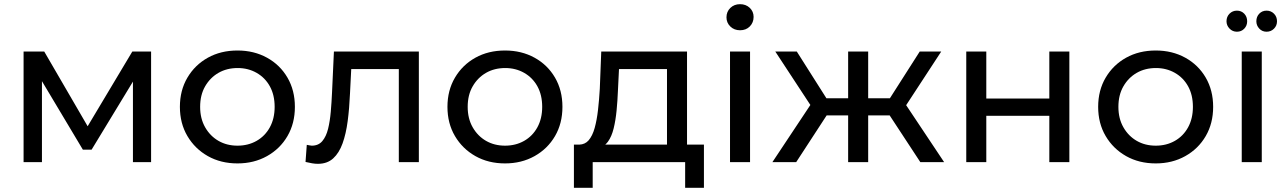

<svg xmlns="http://www.w3.org/2000/svg" viewBox="-20 -777 6158 920"><path d="M93 0V-530H192L400 -172L614 -530H704V0H617V-386L419 -60H377L181 -388V0Z M1118 6Q1038 6 976 -29Q914 -64 878 -125Q842 -186 842 -265Q842 -344 878 -405Q914 -466 976 -500.5Q1038 -535 1118 -535Q1197 -535 1259.5 -500.5Q1322 -466 1357.5 -405Q1393 -344 1393 -265Q1393 -186 1357.5 -125Q1322 -64 1259.5 -29Q1197 6 1118 6ZM1118 -79Q1169 -79 1209.5 -102Q1250 -125 1273 -167Q1296 -209 1296 -265Q1296 -322 1273 -363.5Q1250 -405 1209.5 -428Q1169 -451 1119 -451Q1067 -451 1027 -428Q987 -405 963 -363.5Q939 -322 939 -265Q939 -209 963 -167Q987 -125 1027 -102Q1067 -79 1118 -79Z M1444 -1 1450 -83Q1457 -82 1463 -80.5Q1469 -79 1474 -79Q1506 -79 1524.5 -101Q1543 -123 1552 -159.5Q1561 -196 1565 -242Q1569 -288 1571 -334L1580 -530H1987V0H1891V-446H1663L1657 -328Q1654 -258 1646 -197Q1638 -136 1621.5 -90Q1605 -44 1576.5 -18Q1548 8 1503 8Q1490 8 1475.5 5.5Q1461 3 1444 -1Z M2400 6Q2320 6 2258 -29Q2196 -64 2160 -125Q2124 -186 2124 -265Q2124 -344 2160 -405Q2196 -466 2258 -500.5Q2320 -535 2400 -535Q2479 -535 2541.5 -500.5Q2604 -466 2639.5 -405Q2675 -344 2675 -265Q2675 -186 2639.5 -125Q2604 -64 2541.5 -29Q2479 6 2400 6ZM2400 -79Q2451 -79 2491.5 -102Q2532 -125 2555 -167Q2578 -209 2578 -265Q2578 -322 2555 -363.5Q2532 -405 2491.5 -428Q2451 -451 2401 -451Q2349 -451 2309 -428Q2269 -405 2245 -363.5Q2221 -322 2221 -265Q2221 -209 2245 -167Q2269 -125 2309 -102Q2349 -79 2400 -79Z M2730 123V-84H2756Q2783 -85 2800 -104Q2819 -126 2829.5 -164Q2840 -202 2845.5 -250.5Q2851 -299 2854 -351L2861 -530H3272V-84H3353V123H3263V0H2820V123ZM3176 -84V-446H2946L2941 -344Q2939 -294 2934.5 -247.5Q2930 -201 2920.5 -162Q2911 -123 2893 -98Q2887 -90 2880 -84Z M3478 0V-530H3574V0ZM3526 -632Q3498 -632 3479.5 -650Q3461 -668 3461 -694Q3461 -721 3479.5 -739Q3498 -757 3526 -757Q3554 -757 3572.5 -739.5Q3591 -722 3591 -696Q3591 -669 3573 -650.5Q3555 -632 3526 -632Z M3863 -274 3695 -530H3798L3940 -306H4044V-530H4140V-306H4244L4387 -530H4490L4322 -273L4504 0H4390L4243 -224H4140V0H4044V-224H3941L3795 0H3681Z M4610 0V-530H4706V-305H5008V-530H5104V0H5008V-222H4706V0Z M5518 6Q5438 6 5376 -29Q5314 -64 5278 -125Q5242 -186 5242 -265Q5242 -344 5278 -405Q5314 -466 5376 -500.5Q5438 -535 5518 -535Q5597 -535 5659.5 -500.5Q5722 -466 5757.5 -405Q5793 -344 5793 -265Q5793 -186 5757.5 -125Q5722 -64 5659.5 -29Q5597 6 5518 6ZM5518 -79Q5569 -79 5609.5 -102Q5650 -125 5673 -167Q5696 -209 5696 -265Q5696 -322 5673 -363.5Q5650 -405 5609.5 -428Q5569 -451 5519 -451Q5467 -451 5427 -428Q5387 -405 5363 -363.5Q5339 -322 5339 -265Q5339 -209 5363 -167Q5387 -125 5427 -102Q5467 -79 5518 -79Z M5930 0V-530H6026V0ZM6049 -625Q6028 -625 6014 -640Q6000 -655 6000 -675Q6000 -697 6014 -711.5Q6028 -726 6049 -726Q6070 -726 6084.5 -711.5Q6099 -697 6099 -675Q6099 -654 6084.5 -639.5Q6070 -625 6049 -625ZM5907 -625Q5886 -625 5871.5 -640Q5857 -655 5857 -675Q5857 -697 5871.5 -711.5Q5886 -726 5907 -726Q5928 -726 5942 -711.5Q5956 -697 5956 -675Q5956 -654 5942 -639.5Q5928 -625 5907 -625Z"/></svg>

Font: Montserrat Z Med
Style: Regular
Weight: 500
Designer: Julieta Ulanovsky
Foundry: Julieta Ulanovsky
Version: Version 8.000